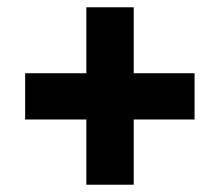

<svg xmlns="http://www.w3.org/2000/svg" viewBox="-20 -599 603 527"><path d="M49 -271V-398H514V-271ZM217 -579H347V-92H217Z"/></svg>

Font: Outfit Thin
Style: Bold
Weight: 700
Version: Version 1.100;gftools[0.9.27]